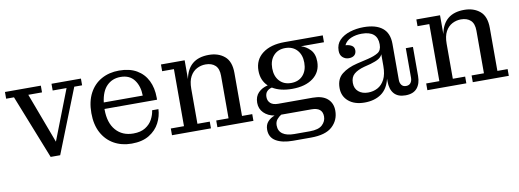

<svg xmlns="http://www.w3.org/2000/svg" viewBox="-57 -839 3648 1349"><g transform="rotate(-10 1767.0 -164.0)"><path d="M247 2 66 -455H10V-503H266V-455H168L302 -97L441 -455H342V-503H552V-455H496L315 2Z M825 9Q754 9 699 -22Q644 -53 613 -111Q582 -169 582 -251Q582 -334 613 -392.5Q644 -451 699 -481.5Q754 -512 825 -512Q900 -512 950.5 -482.5Q1001 -453 1027 -400.5Q1053 -348 1053 -279V-264H678V-259Q678 -165 724 -112Q770 -59 849 -59Q901 -59 934.5 -80Q968 -101 985 -133Q1002 -165 1006 -197H1051Q1049 -147 1024.5 -99.5Q1000 -52 950.5 -21.5Q901 9 825 9ZM959 -310Q958 -378 925 -422Q892 -466 827 -466Q769 -466 730 -427.5Q691 -389 681 -310Z M1113 0V-48H1207V-455H1123V-503H1292V-369Q1319 -511 1465 -511Q1533 -511 1577 -474Q1621 -437 1621 -355V-48H1694V0H1437V-48H1525V-352Q1525 -402 1500 -425.5Q1475 -449 1431 -449Q1398 -449 1368.5 -433.5Q1339 -418 1321 -385Q1303 -352 1303 -298V-48H1391V0Z M1944 186Q1867 186 1822.5 159.5Q1778 133 1778 78Q1778 43 1798 21Q1818 -1 1847 -11Q1800 -19 1771 -48Q1742 -77 1742 -120Q1742 -165 1768.5 -192Q1795 -219 1836 -228Q1790 -271 1790 -341Q1790 -419 1848 -463Q1906 -507 2005 -507H2278V-458H2114Q2150 -448 2179 -417.5Q2208 -387 2208 -332Q2208 -259 2152.5 -216.5Q2097 -174 2002 -174Q1917 -174 1862 -208Q1840 -203 1826.5 -188.5Q1813 -174 1813 -149Q1813 -121 1831.5 -104.5Q1850 -88 1886 -88H2132Q2201 -88 2237 -56.5Q2273 -25 2273 29Q2273 97 2224.5 141.5Q2176 186 2072 186ZM2002 -216Q2055 -216 2086 -250Q2117 -284 2117 -341Q2117 -397 2086 -431Q2055 -465 2002 -465Q1950 -465 1919 -431Q1888 -397 1888 -341Q1888 -284 1919 -250Q1950 -216 2002 -216ZM1961 141H2072Q2134 141 2161 115.5Q2188 90 2188 56Q2188 -9 2110 -9H1894Q1878 0 1863.5 17Q1849 34 1849 60Q1849 100 1878 120.5Q1907 141 1961 141Z M2487 9Q2415 9 2372.5 -27Q2330 -63 2330 -122Q2330 -187 2372 -220.5Q2414 -254 2481 -270L2562 -289Q2608 -300 2634.5 -316.5Q2661 -333 2661 -374V-376Q2661 -471 2549 -471Q2507 -471 2472.5 -456.5Q2438 -442 2423 -411Q2451 -409 2468 -398Q2485 -387 2485 -364Q2485 -342 2471 -329.5Q2457 -317 2431 -317Q2406 -317 2387.5 -333.5Q2369 -350 2369 -381Q2369 -427 2397.5 -456Q2426 -485 2472 -499.5Q2518 -514 2570 -514Q2657 -514 2703.5 -477Q2750 -440 2750 -363V-106Q2750 -84 2761 -69.5Q2772 -55 2793 -55Q2815 -55 2826 -69.5Q2837 -84 2837 -106V-317H2888V-110Q2888 -55 2861 -23Q2834 9 2778 9Q2724 9 2697 -22Q2670 -53 2670 -109V-129Q2653 -57 2605 -24Q2557 9 2487 9ZM2428 -141Q2428 -101 2454.5 -78.5Q2481 -56 2523 -56Q2560 -56 2591 -72.5Q2622 -89 2641 -125.5Q2660 -162 2660 -222V-305Q2652 -286 2632 -274Q2612 -262 2574 -251L2527 -239Q2479 -226 2453.5 -204Q2428 -182 2428 -141Z M2935 0V-48H3029V-455H2945V-503H3114V-369Q3141 -511 3287 -511Q3355 -511 3399 -474Q3443 -437 3443 -355V-48H3516V0H3259V-48H3347V-352Q3347 -402 3322 -425.5Q3297 -449 3253 -449Q3220 -449 3190.5 -433.5Q3161 -418 3143 -385Q3125 -352 3125 -298V-48H3213V0Z"/></g></svg>

Font: Montagu Slab 144pt
Style: Regular
Weight: 400
Designer: Florian Karsten
Foundry: Florian Karsten
Version: Version 1.000; ttfautohint (v1.8.3)